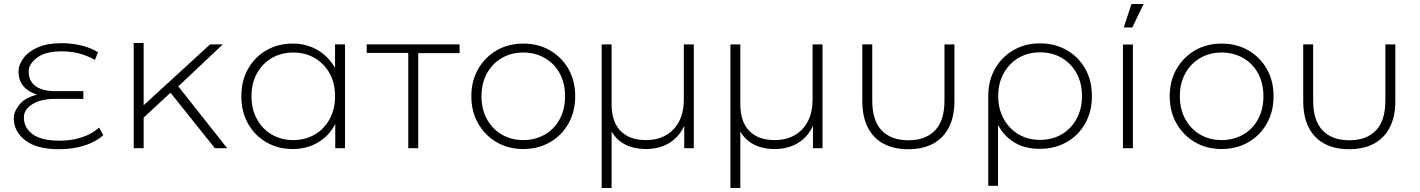

<svg xmlns="http://www.w3.org/2000/svg" viewBox="-20 -745 7139 965"><path d="M499 -66Q464 -33 406 -14Q348 5 277 5Q164 5 106.5 -40Q49 -85 49 -152Q49 -180 72.5 -212.5Q96 -245 137 -260Q151 -266 167 -269Q156 -272 147 -277Q111 -292 92 -319Q73 -346 73 -387Q73 -418 97.5 -452Q122 -486 170 -507Q218 -528 289 -528Q341 -528 390 -516Q439 -504 473 -482L457 -444Q420 -465 378.5 -476Q337 -487 291 -487Q207 -487 165.5 -454.5Q124 -422 124 -387Q124 -337 159 -312Q194 -287 258 -287H399V-248H255Q186 -248 143 -221.5Q100 -195 100 -155Q100 -103 144 -70.5Q188 -38 279 -38Q321 -38 358 -46Q395 -54 426 -69Q457 -84 478 -104Z M1060 0 837 -279 702 -154V0H652V-529H702V-216L1036 -522H1100L876 -311L1122 0Z M1451 4Q1378 4 1319.5 -29.5Q1261 -63 1227 -123Q1193 -183 1193 -261Q1193 -340 1227 -399.5Q1261 -459 1319.5 -492.5Q1378 -526 1451 -526Q1520 -526 1575.5 -494Q1631 -462 1664 -403Q1664 -403 1664 -402V-522H1714V0H1665V-123Q1665 -122 1664 -120Q1632 -60 1576.5 -28Q1521 4 1451 4ZM1454 -41Q1514 -41 1561.5 -68.5Q1609 -96 1636.5 -146Q1664 -196 1664 -261Q1664 -327 1636.5 -376.5Q1609 -426 1561.5 -453.5Q1514 -481 1454 -481Q1394 -481 1346.5 -453.5Q1299 -426 1271.5 -376.5Q1244 -327 1244 -261Q1244 -196 1271.5 -146Q1299 -96 1346.5 -68.5Q1394 -41 1454 -41Z M2032 0V-479H1823V-522H2290V-478H2082V0Z M2610 4Q2535 4 2476.5 -30Q2418 -64 2383.5 -124Q2349 -184 2349 -261Q2349 -339 2383.5 -398.5Q2418 -458 2476.5 -492Q2535 -526 2610 -526Q2685 -526 2744 -492Q2803 -458 2837 -398.5Q2871 -339 2871 -261Q2871 -184 2837 -124Q2803 -64 2744 -30Q2685 4 2610 4ZM2610 -41Q2670 -41 2718 -68.5Q2766 -96 2793 -146Q2820 -196 2820 -261Q2820 -327 2793 -376.5Q2766 -426 2718 -453.5Q2670 -481 2610 -481Q2550 -481 2502.5 -453.5Q2455 -426 2427.5 -376.5Q2400 -327 2400 -261Q2400 -196 2427.5 -146Q2455 -96 2502.5 -68.5Q2550 -41 2610 -41Z M3004 200V-522H3054V-221Q3054 -133 3099 -87Q3144 -41 3226 -41Q3285 -41 3328 -66Q3371 -91 3394 -136.5Q3417 -182 3417 -244V-522H3467V0H3419V-113Q3405 -82 3384 -59Q3354 -27 3314 -11.5Q3274 4 3227 4Q3161 4 3114 -23Q3076 -45 3054 -84V200Z M3651 200V-522H3701V-221Q3701 -133 3746 -87Q3791 -41 3873 -41Q3932 -41 3975 -66Q4018 -91 4041 -136.5Q4064 -182 4064 -244V-522H4114V0H4066V-113Q4052 -82 4031 -59Q4001 -27 3961 -11.5Q3921 4 3874 4Q3808 4 3761 -23Q3723 -45 3701 -84V200Z M4545 5Q4473 5 4421 -22.5Q4369 -50 4341.5 -104.5Q4314 -159 4314 -238V-522H4364V-240Q4364 -139 4411.5 -89.5Q4459 -40 4546 -40Q4632 -40 4679.5 -89.5Q4727 -139 4727 -240V-522H4777V-238Q4777 -159 4749 -104.5Q4721 -50 4669 -22.5Q4617 5 4545 5Z M5207 3Q5132 3 5082 -27Q5029 -57 4996 -117V189H4947V-262Q4947 -340 4981 -399.5Q5015 -459 5073.5 -493Q5132 -527 5207 -527Q5282 -527 5341.5 -493Q5401 -459 5434.5 -399.5Q5468 -340 5468 -262Q5468 -185 5434.5 -125Q5401 -65 5341.5 -31Q5282 3 5207 3ZM5207 -42Q5268 -42 5315.5 -69.5Q5363 -97 5390.5 -147Q5418 -197 5418 -262Q5418 -328 5390.5 -377.5Q5363 -427 5315.5 -454.5Q5268 -482 5208 -482Q5147 -482 5100 -454.5Q5053 -427 5025 -377.5Q4997 -328 4997 -262Q4997 -197 5025 -147Q5053 -97 5100 -69.5Q5147 -42 5207 -42Z M5624 0V-521H5674V0ZM5628 -607 5667 -725H5728L5671 -607Z M6120 4Q6045 4 5986.5 -30Q5928 -64 5893.5 -124Q5859 -184 5859 -261Q5859 -339 5893.5 -398.5Q5928 -458 5986.5 -492Q6045 -526 6120 -526Q6195 -526 6254 -492Q6313 -458 6347 -398.5Q6381 -339 6381 -261Q6381 -184 6347 -124Q6313 -64 6254 -30Q6195 4 6120 4ZM6120 -41Q6180 -41 6228 -68.5Q6276 -96 6303 -146Q6330 -196 6330 -261Q6330 -327 6303 -376.5Q6276 -426 6228 -453.5Q6180 -481 6120 -481Q6060 -481 6012.5 -453.5Q5965 -426 5937.5 -376.5Q5910 -327 5910 -261Q5910 -196 5937.5 -146Q5965 -96 6012.5 -68.5Q6060 -41 6120 -41Z M6761 5Q6689 5 6637 -22.5Q6585 -50 6557.5 -104.5Q6530 -159 6530 -238V-522H6580V-240Q6580 -139 6627.5 -89.5Q6675 -40 6762 -40Q6848 -40 6895.5 -89.5Q6943 -139 6943 -240V-522H6993V-238Q6993 -159 6965 -104.5Q6937 -50 6885 -22.5Q6833 5 6761 5Z"/></svg>

Font: Montserrat Z Light
Style: Regular
Weight: 300
Designer: Julieta Ulanovsky
Foundry: Julieta Ulanovsky
Version: Version 8.000